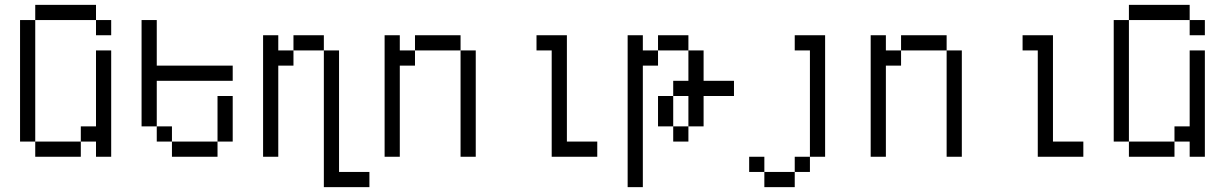

<svg xmlns="http://www.w3.org/2000/svg" viewBox="-20 -645 5040 790"><path d="M375 -562.5H125V-625H375ZM62.5 -562.5H125V-62.5H62.5ZM125 -62.5H312.5V0H125ZM312.5 -125H375V-437.5H437.5V0H375V-62.5H312.5ZM375 -562.5H437.5V-500H375Z M625 -375H937.5V-312.5H625V-125H562.5V-562.5H625ZM625 -125H687.5V-62.5H625ZM687.5 -62.5H875V0H687.5ZM875 -250H937.5V-62.5H875Z M1125 -437.5H1187.5V-375H1125V0H1062.5V-500H1125ZM1187.5 -500H1312.5V-437.5H1187.5ZM1312.5 -437.5H1375V62.5H1500V125H1312.5Z M1625 -437.5H1687.5V-375H1625V0H1562.5V-500H1625ZM1687.5 -500H1875V-437.5H1687.5ZM1875 -437.5H1937.5V0H1875Z M2312.5 -62.5H2437.5V0H2250V-437.5H2187.5V-500H2312.5Z M2625 -437.5H2687.5V-375H2625V125H2562.5V-500H2625ZM2687.5 -250H2750V-125H2687.5ZM2687.5 -500H2812.5V-437.5H2687.5ZM2750 -125H2812.5V-62.5H2750ZM2750 -312.5H2812.5V-437.5H2875V-312.5H3000V-250H2875V-125H2812.5V-250H2750Z M3375 0H3312.5V-437.5H3250V-500H3375ZM3062.5 0H3125V62.5H3062.5ZM3125 62.5H3250V125H3125ZM3250 0H3312.5V62.5H3250Z M3625 -437.5H3687.5V-375H3625V0H3562.5V-500H3625ZM3687.5 -500H3875V-437.5H3687.5ZM3875 -437.5H3937.5V0H3875Z M4312.5 -62.5H4437.5V0H4250V-437.5H4187.5V-500H4312.5Z M4875 -562.5H4625V-625H4875ZM4562.5 -562.5H4625V-62.5H4562.5ZM4625 -62.5H4812.5V0H4625ZM4812.5 -125H4875V-437.5H4937.5V0H4875V-62.5H4812.5ZM4875 -562.5H4937.5V-500H4875Z"/></svg>

Font: 寒蝉点阵体 16px
Style: Regular
Weight: 400
Designer: Designed by Warren2060
Foundry: ChillType
Version: Version 1.000